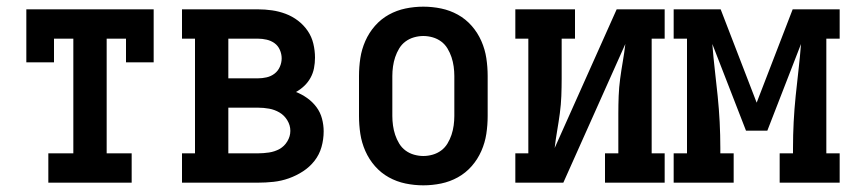

<svg xmlns="http://www.w3.org/2000/svg" viewBox="-20 -548 2540 576"><path d="M125 0V-88H200V-432H142V-361H59V-520H441V-361H358V-432H300V-88H375V0Z M526 0V-88H565V-432H526V-520H754Q775 -520 796 -517Q817 -514 837 -506.5Q857 -499 874 -486Q891 -473 903 -455.5Q915 -438 920 -417Q925 -396 925 -375Q925 -359 922 -343.5Q919 -328 911.5 -314.5Q904 -301 893 -290.5Q882 -280 868 -272Q886 -265 902 -253.5Q918 -242 929.5 -226.5Q941 -211 946 -192Q951 -173 951 -154Q951 -130 944.5 -107Q938 -84 923.5 -65.5Q909 -47 889 -34Q869 -21 846.5 -13Q824 -5 800.5 -2.5Q777 0 754 0ZM665 -313H754Q767 -313 780 -316Q793 -319 803.5 -327Q814 -335 819.5 -347.5Q825 -360 825 -373Q825 -386 819.5 -398.5Q814 -411 803.5 -418.5Q793 -426 780 -429Q767 -432 754 -432H665ZM665 -88H754Q770 -88 787 -90.5Q804 -93 818.5 -101Q833 -109 842 -124Q851 -139 851 -155V-156Q851 -172 842 -187Q833 -202 818.5 -210.5Q804 -219 787.5 -222Q771 -225 754 -225H665Z M1250 8Q1223 8 1196.5 2.5Q1170 -3 1146.5 -16Q1123 -29 1105 -49.5Q1087 -70 1076 -95Q1065 -120 1061 -146.5Q1057 -173 1057 -200V-320Q1057 -347 1061 -373.5Q1065 -400 1076 -425Q1087 -450 1105 -470.5Q1123 -491 1146.5 -504Q1170 -517 1196.5 -522.5Q1223 -528 1250 -528Q1277 -528 1303.5 -522.5Q1330 -517 1353.5 -504Q1377 -491 1395 -470.5Q1413 -450 1424 -425Q1435 -400 1439 -373.5Q1443 -347 1443 -320V-200Q1443 -173 1439 -146.5Q1435 -120 1424 -95Q1413 -70 1395 -49.5Q1377 -29 1353.5 -16Q1330 -3 1303.5 2.5Q1277 8 1250 8ZM1250 -80Q1264 -80 1278 -84Q1292 -88 1303.5 -96.5Q1315 -105 1322.5 -117.5Q1330 -130 1334.5 -143.5Q1339 -157 1341 -171.5Q1343 -186 1343 -200V-320Q1343 -334 1341 -348.5Q1339 -363 1334.5 -376.5Q1330 -390 1322.5 -402.5Q1315 -415 1303.5 -423.5Q1292 -432 1278 -436Q1264 -440 1250 -440Q1236 -440 1222 -436Q1208 -432 1196.5 -423.5Q1185 -415 1177.5 -402.5Q1170 -390 1165.5 -376.5Q1161 -363 1159 -348.5Q1157 -334 1157 -320V-200Q1157 -186 1159 -171.5Q1161 -157 1165.5 -143.5Q1170 -130 1177.5 -117.5Q1185 -105 1196.5 -96.5Q1208 -88 1222 -84Q1236 -80 1250 -80Z M1526 0V-88H1565V-432H1526V-520H1705V-432H1665V-312Q1665 -286 1664 -260Q1663 -234 1659.5 -208Q1656 -182 1651.5 -156Q1647 -130 1644 -104L1830 -520H1974V-432H1935V-88H1974V0H1795V-88H1835V-208Q1835 -234 1836 -260Q1837 -286 1840.5 -312Q1844 -338 1848.5 -364Q1853 -390 1856 -416L1670 0Z M2001 0V-88H2041V-432H2001V-520H2142L2250 -240L2358 -520H2499V-432H2459V-88H2499V0H2319V-88H2359V-104Q2359 -143 2361 -182Q2363 -221 2367 -260Q2371 -299 2375.5 -338Q2380 -377 2383 -416L2282 -156H2218L2117 -416Q2120 -377 2124.5 -338Q2129 -299 2133 -260Q2137 -221 2139 -182Q2141 -143 2141 -104V-88H2181V0Z"/></svg>

Font: Iosevka Curly Slab Semibold
Style: Regular
Weight: 600
Monospace: yes
Designer: Belleve Invis
Foundry: Belleve Invis
Version: Version 22.1.2; ttfautohint (v1.8.4)